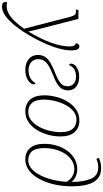

<svg xmlns="http://www.w3.org/2000/svg" viewBox="384 -1248 1060 1975"><g transform="rotate(90 914.5 -260.0)"><path d="M-6 250Q-53 250 -53 212Q-53 204 -50 197Q-31 202 -13 202Q34 202 76 175.5Q118 149 154.5 108Q191 67 222 22L99 -452Q91 -479 84 -491.5Q77 -504 66.5 -507.5Q56 -511 38 -511H24L30 -536H121L224 -134Q232 -104 238.5 -76Q245 -48 251 -21Q323 -141 363.5 -249.5Q404 -358 404 -446Q404 -482 393.5 -495Q383 -508 371 -508Q371 -526 380.5 -536Q390 -546 403 -546Q445 -546 445 -464Q445 -383 406.5 -274.5Q368 -166 295 -39Q216 98 138 174Q60 250 -6 250Z M646 10Q576 10 534 -25Q492 -60 492 -118Q492 -163 512.5 -194Q533 -225 573 -248.5Q613 -272 672 -295Q744 -323 779 -350.5Q814 -378 814 -427Q814 -445 805 -464.5Q796 -484 774 -497.5Q752 -511 713 -511Q666 -511 637.5 -492Q609 -473 596 -440Q581 -443 581 -461Q581 -479 596 -498Q611 -517 641 -530.5Q671 -544 717 -544Q778 -544 817 -514.5Q856 -485 856 -430Q856 -374 818.5 -340Q781 -306 694 -273Q634 -249 599 -227Q564 -205 549.5 -179.5Q535 -154 535 -120Q535 -76 567.5 -49.5Q600 -23 650 -23Q697 -23 730.5 -42.5Q764 -62 782 -95Q786 -93 790 -88.5Q794 -84 794 -76Q794 -57 775.5 -37Q757 -17 723.5 -3.5Q690 10 646 10Z M1071 10Q996 10 951.5 -39Q907 -88 907 -186Q907 -244 923 -307Q939 -370 971.5 -424Q1004 -478 1052.5 -512Q1101 -546 1166 -546Q1241 -546 1285.5 -497Q1330 -448 1330 -350Q1330 -292 1314 -229.5Q1298 -167 1265.5 -112.5Q1233 -58 1184.5 -24Q1136 10 1071 10ZM1076 -20Q1127 -20 1166 -51.5Q1205 -83 1232 -133.5Q1259 -184 1272.5 -242Q1286 -300 1286 -353Q1286 -438 1252 -477Q1218 -516 1160 -516Q1109 -516 1070.5 -484.5Q1032 -453 1005.5 -402.5Q979 -352 965 -294Q951 -236 951 -183Q951 -98 985 -59Q1019 -20 1076 -20Z M1567 10Q1492 10 1449 -39Q1406 -88 1406 -188Q1406 -253 1424.5 -313.5Q1443 -374 1477.5 -421.5Q1512 -469 1560.5 -496.5Q1609 -524 1668 -524Q1705 -524 1739.5 -509.5Q1774 -495 1798 -466Q1797 -594 1764.5 -667Q1732 -740 1648 -740Q1619 -740 1597.5 -734Q1576 -728 1559 -721L1551 -748Q1568 -755 1594.5 -762.5Q1621 -770 1655 -770Q1725 -770 1766 -733Q1807 -696 1825 -628.5Q1843 -561 1843 -469Q1843 -374 1823.5 -287.5Q1804 -201 1767.5 -134Q1731 -67 1680.5 -28.5Q1630 10 1567 10ZM1573 -20Q1621 -20 1660 -52.5Q1699 -85 1728 -141Q1757 -197 1774.5 -268Q1792 -339 1797 -414Q1772 -456 1738 -475Q1704 -494 1665 -494Q1619 -494 1579.5 -470Q1540 -446 1511 -403Q1482 -360 1466 -304.5Q1450 -249 1450 -185Q1450 -94 1484 -57Q1518 -20 1573 -20Z"/></g></svg>

Font: Noto Serif SemiCondensed ExtraLight
Style: Italic
Weight: 200
Width: 4
Italic angle: -12°
Designer: Monotype Design Team
Foundry: Monotype Imaging Inc.
Version: Version 2.013